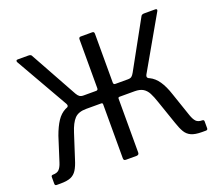

<svg xmlns="http://www.w3.org/2000/svg" viewBox="-123 -914 1231 1085"><g transform="rotate(-20 492.5 -371.0)"><path d="M43.5 0Q32.8 0 32.8 -10.8V-51.6Q32.8 -61.8 43.5 -61.8Q68.4 -61.8 80.7 -74.3Q93 -86.8 101.4 -113.5L147.5 -257.9Q165.6 -308.1 186.5 -339.7Q207.4 -371.2 237 -386.5Q266.6 -401.8 310.6 -402.6L333.5 -423.3H434.6Q446 -423.3 446 -435.4V-728.4Q446 -742 457.8 -742H527.5Q538.9 -742 538.9 -729V-435.4Q538.9 -423.3 550.4 -423.3H649.4L672.2 -402.6Q713.7 -401.8 743.7 -387.2Q773.7 -372.6 795.5 -340.8Q817.3 -309.1 834.3 -257.2L883.3 -113.5Q892.7 -86.8 904.6 -74.3Q916.6 -61.8 941.2 -61.8Q952 -61.8 952 -51.6V-10.8Q952 0 941.2 0H917Q876.6 0 853.4 -10.5Q830.2 -20.9 817 -43.1Q803.7 -65.3 791.8 -101.4L742.8 -243.7Q731 -279.3 719.2 -301.8Q707.3 -324.2 688.6 -335.6Q669.8 -347 638.1 -347H547.7Q538.9 -347 538.9 -338.5V-14.5Q538.9 0 522.6 0H460Q452 0 449 -3.5Q446 -6.9 446 -14.1V-338.5Q446 -347 437.3 -347H346.9Q299.9 -347 276.7 -322.5Q253.5 -297.9 236.5 -244.4L189.4 -98.6Q178.5 -62.6 164.7 -40.7Q150.9 -18.8 128.8 -9.4Q106.6 0 68 0ZM361.9 -378.8 246.9 -390.2Q254.1 -393.9 254.9 -399.5Q255.7 -405.1 251.5 -412.7L70.8 -728.9Q68.5 -734.4 70.3 -738.2Q72.2 -742 78.8 -742H142.7Q158.9 -742 162.5 -732.6L319.3 -448.9Q327.2 -435.2 335.7 -429.3Q344.2 -423.3 359.5 -423.3ZM623.1 -378.8 625.5 -423.3Q640.8 -423.3 648.3 -429.3Q655.9 -435.2 663.5 -448.9L820 -732.6Q824.4 -742 839.8 -742H905.9Q912.8 -742 915 -738.5Q917.2 -735 913.9 -728.9L733 -412.7Q729 -405.1 729.9 -399.5Q730.8 -393.9 737.2 -390.2Z"/></g></svg>

Font: Libre Franklin Thin
Style: Regular
Weight: 100
Designer: Pablo Impallari, Rodrigo Fuenzalida, Nhung Nguyen
Foundry: Impallari Type
Version: Version 3.000